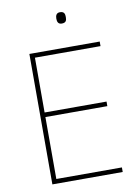

<svg xmlns="http://www.w3.org/2000/svg" viewBox="-98 -971 745 1035"><g transform="rotate(-10 275.0 -453.5)"><path d="M304 -907C284 -907 279 -892 279 -876C279 -859 284 -845 304 -845C328 -845 331 -859 331 -876C331 -892 328 -907 304 -907ZM488 0V-25H129V-364H468V-389H129V-689H488V-714H103V0Z"/></g></svg>

Font: Noto Sans Lao UI Thin
Style: Regular
Weight: 100
Designer: Monotype Design Team
Foundry: Monotype Imaging Inc.
Version: Version 2.000